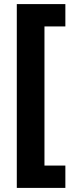

<svg xmlns="http://www.w3.org/2000/svg" viewBox="-20 -751 362 937"><path d="M299 57V166H62V-731H299V-622H197V57Z"/></svg>

Font: Noto Sans Thai Looped UI Condensed ExtraBold
Style: Regular
Weight: 800
Width: 3
Designer: Cadson Demak Team
Foundry: Cadson Demak Co., Ltd.
Version: Version 1.000